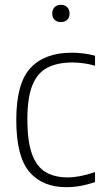

<svg xmlns="http://www.w3.org/2000/svg" viewBox="-20 -767 427 796"><path d="M255 9Q155.5 9 101.5 -54.8Q47.5 -118.5 47.5 -270Q47.5 -422 106.5 -485.2Q165.5 -548.5 277.5 -548.5Q300.5 -548.5 325.5 -545.5Q350.5 -542.5 374 -536V-494.5Q348.5 -502 324.2 -505Q300 -508 280.5 -508Q218 -508 176.2 -486.2Q134.5 -464.5 114 -413Q93.5 -361.5 93.5 -272Q93.5 -181.5 112.5 -128.8Q131.5 -76 168.8 -53.8Q206 -31.5 260.5 -31.5Q284.5 -31.5 312.2 -36.8Q340 -42 374 -53.5V-12.5Q314 9 255 9ZM232.5 -675.5Q216 -675.5 206.2 -685Q196.5 -694.5 196.5 -711Q196.5 -727 206.2 -737Q216 -747 232.5 -747Q249 -747 258.8 -737Q268.5 -727 268.5 -711Q268.5 -694.5 258.8 -685Q249 -675.5 232.5 -675.5Z"/></svg>

Font: Encode Sans Semi Condensed ExtraLight
Style: Regular
Weight: 200
Width: 4
Designer: Multiple Designers
Foundry: Impallari Type
Version: Version 3.000; ttfautohint (v1.8.3) -l 8 -r 50 -G 200 -x 14 